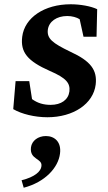

<svg xmlns="http://www.w3.org/2000/svg" viewBox="-20 -540 505 899"><path d="M202 9C324 9 417 -54 428 -144C436 -212 405 -254 309 -298C226 -338 199 -359 204 -401C209 -439 245 -465 295 -465C317 -465 339 -459 353 -450L371 -368H432L435 -497C406 -511 356 -520 311 -520C187 -520 95 -457 84 -368C75 -295 109 -254 213 -208C292 -174 309 -150 305 -112C300 -73 267 -49 217 -49C184 -49 156 -57 130 -76L117 -160H53L42 -29C81 -6 143 9 202 9ZM81 304 91 339C191 313 253 245 261 179C268 125 236 97 195 97C158 97 129 119 125 150C118 209 179 200 174 238C172 262 143 289 81 304Z"/></svg>

Font: TPK Tissa Web SemiBold
Style: Italic
Weight: 600
Italic angle: -7°
Designer: Jacques Le Bailly, Suppakit Chalermlarp | Katatrad Co.,Ltd.
Foundry: Jacques Le Bailly, Cadson Demak Co.,Ltd.
Version: Version 5.000;Glyphs 3.1.2 (3151)